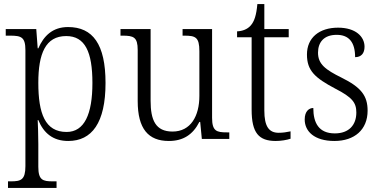

<svg xmlns="http://www.w3.org/2000/svg" viewBox="-20 -678 1857 937"><path d="M19 239H256V207H237C189 207 167 201 167 136V25C167 -22 165 -64 164 -92H167C193 -29 238 10 313 10C428 10 495 -78 495 -273C495 -462 433 -546 312 -546C236 -546 193 -502 167 -442H164L157 -536H8V-504H29C84 -504 104 -497 104 -433V133C104 200 82 207 33 207H19ZM305 -34C200 -34 167 -124 167 -274C167 -416 202 -502 303 -502C395 -502 431 -425 431 -273C431 -121 392 -34 305 -34Z M804 10C873 10 921 -20 953 -83H957L965 0H1099V-32H1087C1037 -32 1015 -38 1015 -103V-536H871V-504H879C934 -504 953 -497 953 -428V-210C953 -112 911 -36 822 -36C739 -36 715 -92 715 -186V-536H568V-504H578C632 -504 652 -497 652 -434V-185C652 -49 704 10 804 10Z M1326 10C1352 10 1380 5 1398 -1V-37C1378 -33 1362 -30 1340 -30C1293 -30 1270 -60 1270 -139V-496H1389V-536H1270V-658H1236C1231 -603 1221 -573 1203 -553C1187 -535 1163 -526 1137 -525V-496H1208V-143C1208 -29 1243 10 1326 10Z M1612 10C1710 10 1774 -45 1774 -138C1774 -211 1742 -252 1647 -299C1568 -338 1532 -365 1532 -421C1532 -471 1560 -508 1623 -508C1682 -508 1713 -473 1713 -399C1743 -399 1759 -418 1759 -450C1759 -499 1716 -543 1630 -543C1538 -543 1478 -494 1478 -412C1478 -333 1517 -298 1617 -245C1699 -203 1719 -177 1719 -129C1719 -68 1683 -27 1614 -27C1536 -27 1509 -78 1509 -151C1489 -151 1467 -136 1467 -95C1467 -37 1514 10 1612 10Z"/></svg>

Font: Noto Serif Sinhala SemiCondensed Light
Style: Regular
Weight: 300
Width: 4
Designer: Jelle Bosma - Monotype Design Team
Foundry: Monotype Imaging Inc.
Version: Version 2.007